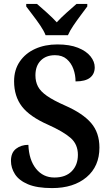

<svg xmlns="http://www.w3.org/2000/svg" viewBox="-20 -951 567 981"><path d="M246 10Q169 10 123 -9.5Q77 -29 56.5 -61Q36 -93 36 -129Q36 -171 62 -191Q88 -211 125 -211Q128 -134 164 -89Q200 -44 258 -44Q315 -44 346.5 -76Q378 -108 378 -160Q378 -214 340.5 -246.5Q303 -279 225 -314Q132 -355 92 -407Q52 -459 52 -536Q52 -594 81 -636.5Q110 -679 160 -701.5Q210 -724 273 -724Q336 -724 378.5 -707Q421 -690 442.5 -663Q464 -636 464 -607Q464 -573 440 -554Q416 -535 366 -535Q366 -568 355 -598.5Q344 -629 321 -649Q298 -669 261 -669Q215 -669 188 -641.5Q161 -614 161 -566Q161 -534 174 -509Q187 -484 220 -461Q253 -438 312 -412Q403 -372 445.5 -322.5Q488 -273 488 -197Q488 -101 422 -45.5Q356 10 246 10ZM213 -771Q204 -794 186 -820.5Q168 -847 148 -873Q128 -899 114 -918V-931H169Q191 -912 220 -886Q249 -860 270 -837Q291 -860 320 -886Q349 -912 371 -931H426V-918Q412 -899 392.5 -873Q373 -847 355 -820.5Q337 -794 327 -771Z"/></svg>

Font: Noto Serif Sinhala SemiCondensed SemiBold
Style: Regular
Weight: 600
Width: 4
Designer: Jelle Bosma - Monotype Design Team
Foundry: Monotype Imaging Inc.
Version: Version 2.007; ttfautohint (v1.8.4.7-5d5b)